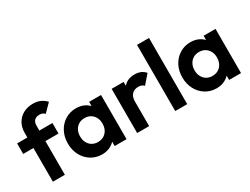

<svg xmlns="http://www.w3.org/2000/svg" viewBox="-64 -1270 2363 1817"><g transform="rotate(-30 1118.0 -362.0)"><path d="M122 0V-535Q122 -593 147 -637.5Q172 -682 218 -708Q264 -734 326 -734Q373 -734 407 -718Q441 -702 468 -674L385 -590Q374 -601 361 -607Q348 -613 328 -613Q292 -613 272.5 -593.5Q253 -574 253 -538V0ZM10 -368V-483H396V-368Z M657 10Q591 10 538 -23Q485 -56 455 -113Q425 -170 425 -241Q425 -313 455 -370Q485 -427 538 -460Q591 -493 657 -493Q709 -493 750 -472Q791 -451 815.5 -413.5Q840 -376 842 -329V-155Q840 -107 815.5 -70Q791 -33 750 -11.5Q709 10 657 10ZM681 -111Q736 -111 770 -147.5Q804 -184 804 -242Q804 -280 788.5 -309.5Q773 -339 745.5 -355.5Q718 -372 681 -372Q645 -372 617.5 -355.5Q590 -339 574.5 -309.5Q559 -280 559 -242Q559 -203 574.5 -173.5Q590 -144 617.5 -127.5Q645 -111 681 -111ZM797 0V-130L818 -248L797 -364V-483H927V0Z M1043 0V-483H1174V0ZM1174 -267 1123 -301Q1132 -390 1175 -441.5Q1218 -493 1299 -493Q1334 -493 1362 -481.5Q1390 -470 1413 -444L1331 -350Q1320 -362 1304.5 -368Q1289 -374 1269 -374Q1227 -374 1200.5 -347.5Q1174 -321 1174 -267Z M1459 0V-723H1590V0Z M1908 10Q1842 10 1789 -23Q1736 -56 1706 -113Q1676 -170 1676 -241Q1676 -313 1706 -370Q1736 -427 1789 -460Q1842 -493 1908 -493Q1960 -493 2001 -472Q2042 -451 2066.5 -413.5Q2091 -376 2093 -329V-155Q2091 -107 2066.5 -70Q2042 -33 2001 -11.5Q1960 10 1908 10ZM1932 -111Q1987 -111 2021 -147.5Q2055 -184 2055 -242Q2055 -280 2039.5 -309.5Q2024 -339 1996.5 -355.5Q1969 -372 1932 -372Q1896 -372 1868.5 -355.5Q1841 -339 1825.5 -309.5Q1810 -280 1810 -242Q1810 -203 1825.5 -173.5Q1841 -144 1868.5 -127.5Q1896 -111 1932 -111ZM2048 0V-130L2069 -248L2048 -364V-483H2178V0Z"/></g></svg>

Font: Outfit SemiBold
Style: Regular
Weight: 600
Designer: Rodrigo Fuenzalida
Foundry: fragTYPE
Version: Version 1.100;gftools[0.9.27]